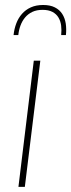

<svg xmlns="http://www.w3.org/2000/svg" viewBox="-20 -730 279 750"><path d="M137.5 -493 77 0H52L112 -493ZM148.5 -710.5Q176 -710.5 194.2 -701.2Q212.5 -692 223 -675.8Q233.5 -659.5 236.8 -638.2Q240 -617 237.5 -593H219Q221 -612.5 218.8 -630.2Q216.5 -648 208.2 -661.8Q200 -675.5 184.8 -683.5Q169.5 -691.5 146.5 -691.5Q123 -691.5 106.2 -683.5Q89.5 -675.5 78 -661.8Q66.5 -648 60 -630.2Q53.5 -612.5 51.5 -593H33Q35.5 -617 43.5 -638.2Q51.5 -659.5 65.8 -675.8Q80 -692 100.5 -701.2Q121 -710.5 148.5 -710.5Z"/></svg>

Font: Lato ExtraLight
Style: Italic
Weight: 275
Italic angle: -7°
Designer: Lukasz Dziedzic with Adam Twardoch and Botio Nikoltchev
Foundry: tyPoland Lukasz Dziedzic
Version: Version 2.015; 2015-08-06; http://www.latofonts.com/